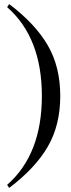

<svg xmlns="http://www.w3.org/2000/svg" viewBox="-20 -710 349 940"><path d="M185 -240Q185 -526 15 -675L25 -690Q151 -595 213 -489.5Q275 -384 275 -240Q275 -96 213 9.5Q151 115 25 210L15 195Q185 46 185 -240Z"/></svg>

Font: ZCOOL XiaoWei
Style: Regular
Weight: 400
Version: Version 1.000